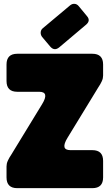

<svg xmlns="http://www.w3.org/2000/svg" viewBox="-20 -980 571 1000"><path d="M14 -113Q14 -120 15.5 -127.5Q17 -135 21.5 -144.5Q26 -154 29 -159Q32 -164 40 -176.5Q48 -189 50 -193L199 -437Q239 -502 184 -502H70Q14 -502 14 -558V-644Q14 -700 70 -700H461Q517 -700 517 -644V-587Q517 -580 515.5 -572.5Q514 -565 509.5 -555.5Q505 -546 502 -541Q499 -536 491 -523.5Q483 -511 481 -507L332 -263Q292 -198 347 -198H461Q517 -198 517 -142V-56Q517 0 461 0H70Q14 0 14 -56ZM199 -788Q191 -799 192 -812Q193 -825 203 -833L345 -952Q356 -961 368.5 -960Q381 -959 390 -948L433 -896Q453 -873 429 -852L288 -733Q263 -713 242 -737Z"/></svg>

Font: LT Crewmate
Style: Regular
Weight: 400
Designer: Daniel Lyons
Foundry: LyonsType
Version: Version 1.001;FEAKit 1.0